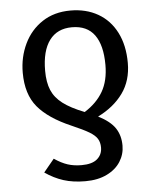

<svg xmlns="http://www.w3.org/2000/svg" viewBox="-53 -584 686 846"><g transform="rotate(-5 289.5 -161.5)"><path d="M467 74Q467 112 446.5 144.5Q426 177 386 196.5Q346 216 291 216Q236 216 194 202.5Q152 189 113 162L160 105Q191 126 218.5 135Q246 144 280 144Q327 144 349.5 124.5Q372 105 372 74Q372 51 362 35Q352 19 327 4Q302 -11 251 -33Q151 -76 104 -132.5Q57 -189 57 -284Q57 -353 85 -411.5Q113 -470 165.5 -504.5Q218 -539 290 -539Q359 -539 411.5 -509Q464 -479 493 -422Q522 -365 522 -287Q522 -209 482 -153.5Q442 -98 371 -63Q424 -36 445.5 -3.5Q467 29 467 74ZM314 -88Q368 -122 395.5 -169.5Q423 -217 423 -287Q423 -374 390 -419.5Q357 -465 290 -465Q225 -465 190.5 -418.5Q156 -372 156 -284Q156 -233 170.5 -198.5Q185 -164 219 -138Q253 -112 314 -88Z"/></g></svg>

Font: FiraGOUPP
Style: Medium
Weight: 400
Designer: bBox Type
Foundry: bBox Type GmbH
Version: Version 1.001